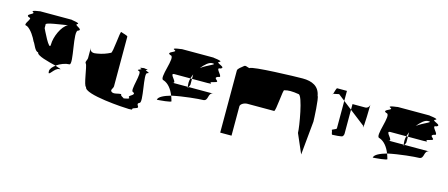

<svg xmlns="http://www.w3.org/2000/svg" viewBox="-40 -1137 3214 1376"><g transform="rotate(15 1567.0 -449.0)"><path d="M71 -568C29 -568 104 -631 71 -631C29 -648 110 -663 89 -675C60 -687 150 -694 133 -694H374C350 -694 440 -687 418 -675C389 -663 470 -648 436 -631C395 -631 470 -381 436 -381C411 -381 371 -368 343 -346C287 -360 197 -381 198 -406C173 -406 158 -461 146 -473C134 -500 104 -551 71 -568ZM198 -586C198 -586 272 -426 272 -484C272 -541 309 -627 354 -649C308 -641 185 -626 198 -612ZM307 -296C307 -248 339 -329 375 -329C397 -329 375 -335 343 -346C325 -332 307 -315 307 -296Z M549 -416C561 -404 576 -255 594 -255C594 -200 899 -182 930 -182C978 -182 931 -188 974 -200C1017 -212 962 -227 992 -244C1024 -244 962 -464 992 -464C1024 -472 958 -479 982 -485C1000 -489 972 -492 960 -493C949 -492 921 -489 938 -485C964 -479 899 -472 929 -464C961 -464 899 -307 929 -307C961 -290 893 -275 911 -262C923 -254 893 -249 875 -246C874 -250 846 -258 851 -271C824 -271 799 -256 781 -268C763 -280 786 -295 786 -312V-680C786 -688 748 -695 736 -701C726 -707 717 -538 703 -538C676 -524 645 -513 609 -507C583 -501 554 -503 554 -536V-460C554 -443 537 -428 549 -416ZM960 -493C955 -494 953 -494 960 -494C967 -494 965 -494 960 -493Z M1107 -298C1121 -299 1221 -306 1211 -316C1207 -329 1204 -341 1199 -353C1150 -339 1110 -321 1107 -298ZM1119 -445C1074 -445 1165 -632 1119 -632C1074 -650 1171 -664 1137 -676C1104 -689 1210 -695 1182 -695H1426C1398 -695 1504 -689 1470 -676C1437 -664 1535 -650 1489 -632C1443 -632 1535 -570 1489 -570C1443 -552 1528 -538 1470 -526C1413 -514 1489 -508 1426 -508H1312V-541C1308 -530 1303 -519 1300 -508H1182C1136 -508 1229 -445 1182 -445H1298C1299 -433 1301 -437 1304 -445H1489C1443 -445 1472 -382 1426 -382C1400 -382 1286 -372 1199 -353C1181 -398 1155 -432 1119 -445ZM1295 -474C1295 -460 1297 -451 1298 -445H1304C1307 -453 1312 -464 1312 -464V-508H1300C1297 -496 1295 -485 1295 -474ZM1346 -597C1397 -635 1466 -654 1424 -654C1399 -654 1373 -630 1346 -597Z M1607 -188H1691V-406C1691 -421 1716 -438 1742 -438H1940C1953 -438 1962 -607 1972 -600C1998 -608 2031 -608 2078 -600C2108 -600 2146 -372 2146 -330L2208 -187L2232 -437C2232 -454 2225 -612 2213 -624C2201 -692 2148 -716 2078 -716C2029 -716 1703 -707 1691 -689C1674 -689 1659 -704 1647 -692C1635 -680 1607 -665 1607 -648Z M2313 -662C2314 -661 2316 -663 2317 -666C2314 -665 2312 -663 2313 -662ZM2317 -666C2322 -678 2328 -712 2335 -712H2407V-638L2359 -675C2344 -671 2325 -669 2317 -666ZM2375 -412C2381 -406 2379 -381 2387 -381C2396 -381 2454 -384 2461 -390C2467 -396 2470 -404 2470 -412V-589L2407 -638V-434C2407 -425 2369 -418 2375 -412ZM2470 -589V-631H2564C2580 -631 2594 -644 2595 -661C2595 -647 2592 -484 2586 -490C2579 -497 2593 -500 2585 -500ZM2595 -662C2595 -662 2595 -661 2595 -661C2595 -661 2595 -662 2595 -662Z M2709 -298C2723 -299 2823 -306 2813 -316C2809 -329 2806 -341 2801 -353C2752 -339 2712 -321 2709 -298ZM2721 -445C2676 -445 2767 -632 2721 -632C2676 -650 2773 -664 2739 -676C2706 -689 2812 -695 2784 -695H3028C3000 -695 3106 -689 3072 -676C3039 -664 3137 -650 3091 -632C3045 -632 3137 -570 3091 -570C3045 -552 3130 -538 3072 -526C3015 -514 3091 -508 3028 -508H2914V-541C2910 -530 2905 -519 2902 -508H2784C2738 -508 2831 -445 2784 -445H2900C2901 -433 2903 -437 2906 -445H3091C3045 -445 3074 -382 3028 -382C3002 -382 2888 -372 2801 -353C2783 -398 2757 -432 2721 -445ZM2897 -474C2897 -460 2899 -451 2900 -445H2906C2909 -453 2914 -464 2914 -464V-508H2902C2899 -496 2897 -485 2897 -474ZM2948 -597C2999 -635 3068 -654 3026 -654C3001 -654 2975 -630 2948 -597Z"/></g></svg>

Font: bitstorm
Style: suext
Weight: 400
Version: Version 0.2